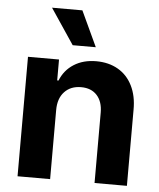

<svg xmlns="http://www.w3.org/2000/svg" viewBox="-53 -802 705 849"><g transform="rotate(5 299.0 -378.0)"><path d="M201.2 0H56.6V-530.3H194.3V-437.5H200.2Q218.8 -484.4 260.3 -510.7Q301.8 -537.1 359.4 -537.1Q414.6 -537.1 456.1 -513.2Q497.6 -489.3 520 -444.1Q542.5 -398.9 542 -337.9V0H398.4V-312.5Q398.4 -361.3 373 -389.2Q347.7 -417 302.7 -417Q256.3 -417 228.8 -387.7Q201.2 -358.4 201.2 -306.6ZM143.6 -755.9H278.3L351.6 -598.6H249Z"/></g></svg>

Font: Pretendard
Style: Bold
Weight: 700
Designer: Base glyphs from Inter by Rasmus Andersson; Hangeul glyphs from Noto Sans CJK(Source Han Sans) by Jang Soo-young and Kan
Foundry: Kil Hyung-jin
Version: Version 1.309